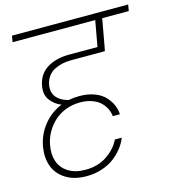

<svg xmlns="http://www.w3.org/2000/svg" viewBox="-121 -840 936 1039"><g transform="rotate(-15 346.5 -320.5)"><path d="M473.1 -53.2Q462.4 -25.4 442.4 0.7Q422.4 26.9 393.6 49.3Q364.7 71.8 324 85.4Q283.2 99.1 236.8 99.1Q166 99.1 119.1 68.8Q72.3 38.6 55.4 -9.8Q38.6 -58.1 48.8 -117.2Q60.5 -181.6 101.3 -233.2Q142.1 -284.7 204.1 -310.1Q167 -324.7 143.6 -356.2Q120.1 -387.7 128.9 -436Q140.6 -499.5 190.9 -530.3Q241.2 -561 314 -561H473.1L499 -705.1H36.1L42 -740.2H692.9L687 -705.1H538.1L512.2 -561L505.9 -528.8H317.9Q290.5 -528.8 266.8 -523.7Q243.2 -518.6 221.9 -507.6Q200.7 -496.6 186.3 -476.8Q171.9 -457 167 -430.2Q160.2 -388.7 182.4 -362.1Q204.6 -335.4 248 -324.2Q276.4 -330.1 309.1 -330.1Q356.4 -330.1 393.3 -316.2Q430.2 -302.2 451.4 -279.3Q472.7 -256.3 483.9 -230.7Q495.1 -205.1 496.1 -178.2H456.1Q454.6 -198.7 445.3 -218.5Q436 -238.3 418.7 -256.1Q401.4 -273.9 371.3 -284.9Q341.3 -295.9 303.2 -295.9Q259.8 -295.9 221.9 -281Q184.1 -266.1 157 -240.7Q129.9 -215.3 112.1 -183.1Q94.2 -150.9 87.9 -115.2Q78.6 -65.4 91.6 -25.6Q104.5 14.2 142.6 39.1Q180.7 64 240.2 64Q310.5 64 361.6 28.8Q412.6 -6.3 434.1 -53.2Z"/></g></svg>

Font: SVN-Poppins ExtraLight
Style: Italic
Weight: 200
Italic angle: -10°
Designer: Ninad Kale (Devanagari), Jonny Pinhorn (Latin)
Foundry: Indian Type Foundry
Version: Version 3.002 2017